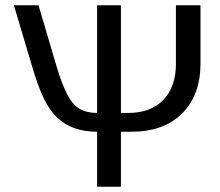

<svg xmlns="http://www.w3.org/2000/svg" viewBox="-20 -708 836 728"><path d="M348.1 0V-208.5Q253.4 -208.5 197.8 -261.2Q169.9 -287.1 147.5 -331.8Q125 -376.5 100.1 -461.9L32.7 -688H126L193.4 -460Q214.8 -387.7 235.6 -348.6Q256.3 -309.6 282.7 -294.7Q309.1 -279.8 348.1 -279.8V-688H438.5V-279.8H465.8Q552.2 -279.8 599.6 -329.6Q647 -379.4 647 -464.8V-688H740.2V-466.8Q740.2 -347.7 670.7 -278.1Q601.1 -208.5 479 -208.5H438.5V0Z"/></svg>

Font: Arimo Nerd Font
Style: Regular
Weight: 400
Designer: Steve Matteson
Foundry: Monotype Imaging Inc.
Version: Version 1.33;Nerd Fonts 3.2.1